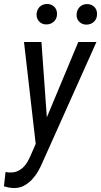

<svg xmlns="http://www.w3.org/2000/svg" viewBox="-63 -742 514 977"><path d="M123 -668.5C123 -653.3 127.9 -640.6 137.7 -631.3C147 -622.1 159.7 -617.2 174.8 -617.7C189.9 -618.2 202.6 -623.5 212.4 -633.3C222.2 -643.1 227.1 -655.3 227.1 -670.4C227.5 -685.5 222.7 -698.2 212.9 -708C202.6 -717.3 189.9 -722.2 174.8 -721.7C159.7 -721.2 147 -715.8 137.7 -706.1C128.4 -695.8 123.5 -683.6 123 -668.5ZM326.7 -667.5C326.2 -652.3 331.1 -639.6 341.3 -630.4C351.1 -621.1 363.3 -616.2 378.4 -616.7C393.6 -617.2 406.2 -622.6 416 -632.3C425.8 -641.6 430.7 -654.3 430.7 -669.4C431.2 -685.1 426.3 -697.8 416.5 -707.5C406.7 -716.8 394 -721.7 378.4 -721.2C363.3 -720.7 350.6 -715.3 341.3 -705.1C332 -694.8 327.1 -682.6 326.7 -667.5ZM335.4 -528.3 175.3 -145 147.9 -528.3H59.1L118.7 -9.8L93.3 48.3C87.9 60.5 82 72.3 75.7 83.5C69.3 94.2 61.5 103.5 52.7 111.8C43.9 119.6 33.7 126 22.5 130.4C11.2 134.8 -2 136.2 -16.6 135.7C-22.9 135.3 -29.3 134.3 -34.7 132.8L-43 206.1L-19.5 211.9C-11.2 213.4 -3.4 214.4 4.9 214.8C23.9 215.3 41.5 211.9 57.1 204.1C72.3 195.8 86.4 185.5 98.6 172.9C110.8 159.7 121.6 145.5 130.9 129.4C140.1 113.3 147.9 97.7 154.3 82L427.7 -528.3Z"/></svg>

Font: Roboto Condensed
Style: Italic
Weight: 400
Designer: Google
Version: Version 1.000;PS 001.000;hotconv 1.0.88;makeotf.lib2.5.64775